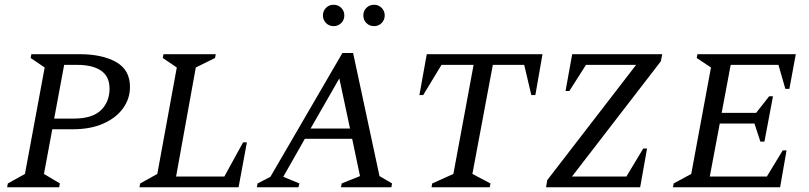

<svg xmlns="http://www.w3.org/2000/svg" viewBox="-20 -788 3404 808"><path d="M10 0 13 -16 85 -56 168 -504 109 -544 112 -560H314Q410 -560 468.5 -527Q527 -494 527 -422Q527 -373 498 -332.5Q469 -292 415 -268Q361 -244 286 -244H200L165 -56L232 -16L229 0ZM250 -515 208 -289H292Q368 -289 404.5 -324Q441 -359 441 -415Q441 -466 405.5 -490.5Q370 -515 305 -515Z M567 0 570 -16 642 -56 724 -504 665 -544 668 -560H888L885 -544L804 -504L721 -45H924L1003 -189H1019L984 0Z M1061 0 1064 -16 1118 -44 1421 -565H1466L1577 -47L1630 -16L1627 0H1415L1418 -16L1495 -47L1462 -204H1263L1172 -44L1240 -16L1236 0ZM1287 -247H1453L1408 -458ZM1384 -678Q1365 -678 1352 -691Q1339 -704 1339 -723Q1339 -742 1352 -755Q1365 -768 1384 -768Q1403 -768 1416 -755Q1429 -742 1429 -723Q1429 -704 1416 -691Q1403 -678 1384 -678ZM1554 -678Q1535 -678 1522 -691Q1509 -704 1509 -723Q1509 -742 1522 -755Q1535 -768 1554 -768Q1573 -768 1586 -755Q1599 -742 1599 -723Q1599 -704 1586 -691Q1573 -678 1554 -678Z M1796 0 1799 -16 1888 -56 1973 -515H1838L1761 -388H1745L1776 -560H2263L2233 -388H2216L2186 -515H2054L1968 -56L2044 -16L2041 0Z M2278 0 2283 -30 2657 -515H2446L2376 -405H2360L2388 -560H2767L2761 -530L2387 -45H2616L2687 -163H2703L2674 0Z M2812 0 2815 -16 2889 -56 2972 -504 2912 -544 2915 -560H3329L3302 -414H3285L3256 -515H3055L3017 -313H3162L3217 -383H3233L3197 -192H3180L3155 -268H3009L2967 -45H3207L3274 -155H3290L3263 0Z"/></svg>

Font: Spectral SC
Style: Italic
Weight: 400
Italic angle: -10°
Designer: Jean-Baptiste Levee
Foundry: Production Type
Version: Version 2.001